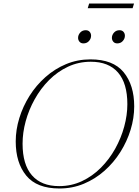

<svg xmlns="http://www.w3.org/2000/svg" viewBox="-20 -1063 792 1093"><path d="M744 -457.5Q744 -391 723.5 -324.2Q703 -257.5 665.2 -197.5Q627.5 -137.5 574.8 -90.8Q522 -44 457.2 -17Q392.5 10 318.5 10Q189.5 10 129.5 -63.2Q69.5 -136.5 69.5 -257.5Q69.5 -324 90 -390.8Q110.5 -457.5 148.2 -517.5Q186 -577.5 238.8 -624.2Q291.5 -671 356.2 -698Q421 -725 495 -725Q624 -725 684 -651.8Q744 -578.5 744 -457.5ZM108.5 -245Q108.5 -126 162 -64.8Q215.5 -3.5 316.5 -3.5Q386.5 -3.5 446.5 -31.8Q506.5 -60 554.2 -108Q602 -156 635.8 -216.5Q669.5 -277 687.2 -342.5Q705 -408 705 -470Q705 -589 651.8 -650.2Q598.5 -711.5 497 -711.5Q427 -711.5 367 -683.2Q307 -655 259.2 -607Q211.5 -559 177.8 -498.5Q144 -438 126.2 -372.8Q108.5 -307.5 108.5 -245ZM455 -816Q440.5 -816 432.5 -825.5Q424.5 -835 424.5 -847.5Q424.5 -864 436.5 -877.5Q448.5 -891 468 -891Q482.5 -891 490.5 -881.8Q498.5 -872.5 498.5 -859.5Q498.5 -843 486.5 -829.5Q474.5 -816 455 -816ZM647.5 -816Q633 -816 625 -825.5Q617 -835 617 -847.5Q617 -864 629 -877.5Q641 -891 660.5 -891Q675 -891 683 -881.8Q691 -872.5 691 -859.5Q691 -843 679 -829.5Q667 -816 647.5 -816ZM479.5 -1016.5 487.5 -1043H743L735 -1016.5Z"/></svg>

Font: Newsreader 72pt ExtraLight
Style: Italic
Weight: 275
Italic angle: -17°
Designer: Hugues Gentile
Foundry: Production Type
Version: Version 1.003; ttfautohint (v1.8.3)